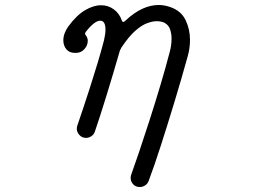

<svg xmlns="http://www.w3.org/2000/svg" viewBox="-20 -533 1040 770"><path d="M662 -505Q706 -490 724 -453Q742 -416 742 -373Q742 -340 733 -308Q707 -214 679 -122Q651 -30 625 51Q599 132 576 193Q572 204 562 210.5Q552 217 541 217Q524 217 514 206Q504 195 504 181Q504 177 504.5 174Q505 171 506 168Q518 135 537.5 77.5Q557 20 579.5 -50Q602 -120 623.5 -192Q645 -264 661 -326Q664 -337 666 -350.5Q668 -364 668 -378Q668 -398 662 -415.5Q656 -433 639 -442Q635 -444 627 -446Q619 -448 608 -448Q592 -448 570 -440Q548 -432 522 -409Q496 -386 466 -341Q465 -338 464 -336Q463 -334 461 -331Q434 -237 407 -149.5Q380 -62 360 -4Q356 7 346 13.5Q336 20 325 20Q309 20 298.5 8.5Q288 -3 288 -17Q288 -20 288.5 -23Q289 -26 290 -29Q299 -55 312.5 -95.5Q326 -136 341.5 -184Q357 -232 371.5 -280.5Q386 -329 397 -371Q403 -397 403 -414Q403 -450 382 -450Q359 -450 324 -405Q319 -398 323 -393Q327 -388 329.5 -382Q332 -376 332 -370Q332 -350 317.5 -335Q303 -320 283 -321Q259 -320 246.5 -335Q234 -350 234 -371Q234 -399 254 -427Q287 -472 321 -492Q355 -512 385 -512Q414 -512 436.5 -495.5Q459 -479 469 -450Q471 -445 474 -445Q478 -445 484 -451Q550 -513 617 -513Q638 -513 662 -505Z"/></svg>

Font: Kiwi Maru
Style: Regular
Weight: 400
Designer: Hiroki-Chan
Version: Version 1.100